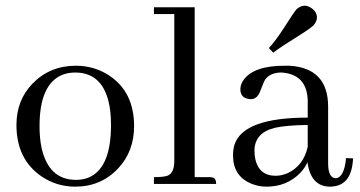

<svg xmlns="http://www.w3.org/2000/svg" viewBox="-20 -661 1294 690"><path d="M122.1 -208C122.1 -180 124.3 -154.6 128.9 -131.8C145.8 -53.7 187.2 -14.6 252.9 -14.6C265.3 -14.6 277.3 -16.3 289.1 -19.5C349 -38.4 378.9 -102.5 378.9 -211.9C378.9 -230.8 377.9 -248 376 -263.7C364.3 -354.8 322.3 -400.4 250 -400.4C234.4 -400.4 219.4 -397.8 205.1 -392.6C149.7 -370.4 122.1 -308.9 122.1 -208ZM252.9 -424.8C295.9 -424.8 335.3 -413.4 371.1 -390.6C431.6 -350.9 461.9 -290 461.9 -208C461.9 -147.5 443 -97 405.3 -56.6C364.3 -12.4 312.5 9.8 250 9.8C205.7 9.8 165.4 -2.6 128.9 -27.3C69 -68.4 39.1 -129.9 39.1 -211.9C39.1 -271.2 58.3 -320.6 96.7 -360.4C138.3 -403.3 190.4 -424.8 252.9 -424.8Z M732.4 -24.4C736.3 -24.4 739.6 -24.1 742.2 -23.4C752 -22.1 756.8 -14.3 756.8 0H533.2V-24.4C555.3 -24.4 571.3 -26 581.1 -29.3C598 -35.2 606.4 -53.1 606.4 -83V-610.4H533.2V-634.8H679.7V-24.4Z M1165 9.8C1119.5 9.1 1092.8 -20.2 1085 -78.1C1079.1 -64.5 1070.3 -51.4 1058.6 -39.1C1026 -6.5 986 9.8 938.5 9.8C918.9 9.8 900.4 6.2 882.8 -1C839.2 -19.2 817.4 -53.1 817.4 -102.5C817.4 -116.9 819.3 -130.2 823.2 -142.6C845.4 -206.4 932.9 -238.3 1085.9 -238.3V-299.8C1084 -363 1052.4 -396.5 991.2 -400.4C965.2 -400.4 946 -392.3 933.6 -376C930.3 -371.4 924.2 -357.1 915 -333C907.9 -314.1 896.8 -304.7 881.8 -304.7C878.6 -304.7 875.3 -305 872.1 -305.7C853.2 -308.9 843.8 -320.6 843.8 -340.8C843.8 -351.9 847.7 -363 855.5 -374C880.2 -407.9 929 -424.8 1002 -424.8H1019.5C1112.6 -419.6 1159.2 -370.4 1159.2 -277.3V-71.3C1159.8 -38.7 1168.6 -21.8 1185.5 -20.5C1206.4 -21.2 1219.1 -45.2 1223.6 -92.8L1249 -91.8C1249 -88.5 1248.7 -85 1248 -81.1C1242.8 -20.5 1215.2 9.8 1165 9.8ZM970.7 -29.3C985 -29.3 999.7 -32.6 1014.6 -39.1C1052.4 -57.3 1076.2 -88.9 1085.9 -133.8V-211.9C1035.2 -211.3 996.4 -208 969.7 -202.1C919.6 -190.4 894.5 -162.8 894.5 -119.1C894.5 -108.1 895.5 -98 897.5 -88.9C906.6 -49.2 931 -29.3 970.7 -29.3ZM1106.4 -569.3C1099.3 -562.8 1086.6 -553.7 1068.4 -542C1013 -507.5 977.5 -484 961.9 -471.7L946.3 -488.3C962.6 -505.9 980.1 -529.3 999 -558.6C1025.1 -599.6 1040.7 -622.7 1045.9 -627.9C1054.4 -635.7 1063.8 -640 1074.2 -640.6C1080.1 -640.6 1086.3 -639 1092.8 -635.7C1110.4 -626.6 1119.1 -613.6 1119.1 -596.7C1118.5 -587.6 1114.3 -578.5 1106.4 -569.3Z"/></svg>

Font: Abhaya Libre
Style: Regular
Weight: 400
Designer: Pushpananda Ekanayake, Sol Matas, Pathum Egodawatta
Foundry: Mooniak
Version: Version 1.041; ; ttfautohint (v1.5)